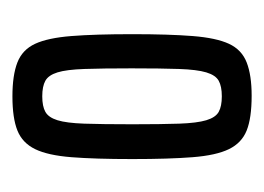

<svg xmlns="http://www.w3.org/2000/svg" viewBox="-78 -658 425 309"><g transform="rotate(90 134.5 -503.5)"><path d="M135 -311Q101 -311 80.5 -319Q60 -327 50.5 -347.5Q41 -368 38 -406Q35 -444 35 -504Q35 -563 38 -601Q41 -639 50.5 -659.5Q60 -680 80.5 -688Q101 -696 134 -696Q170 -696 190 -688Q210 -680 220 -659.5Q230 -639 233 -601Q236 -563 236 -504Q236 -444 233 -406Q230 -368 220 -347.5Q210 -327 190 -319Q170 -311 135 -311ZM135 -359Q151 -359 160 -364Q169 -369 173.5 -383.5Q178 -398 179 -426.5Q180 -455 180 -504Q180 -551 179 -579.5Q178 -608 173.5 -623Q169 -638 160 -643Q151 -648 135 -648Q119 -648 110 -643Q101 -638 96.5 -623Q92 -608 91 -579Q90 -550 90 -503Q90 -456 91 -427Q92 -398 96.5 -383.5Q101 -369 110 -364Q119 -359 135 -359Z"/></g></svg>

Font: Saira UltraCondensed Medium
Style: Regular
Weight: 500
Width: 1
Designer: Hector Gatti with collaboration of the Omnibus-Type team
Foundry: Omnibus-Type
Version: Version 1.101